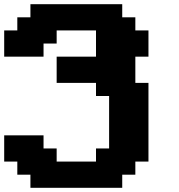

<svg xmlns="http://www.w3.org/2000/svg" viewBox="-20 -895 852 915"><path d="M125 0H562.5V-62.5H625V-125H687.5V-500H625V-625H687.5V-750H625V-812.5H562.5V-875H125V-812.5H62.5V-750H0V-625H187.5V-687.5H250V-750H437.5V-625H250V-500H437.5V-437.5H500V-187.5H437.5V-125H250V-187.5H187.5V-250H0V-125H62.5V-62.5H125Z"/></svg>

Font: Faithful 32x
Style: Semibold
Weight: 400
Foundry: Faithful Resource Pack
Version: Version 1.0; January 27, 2023